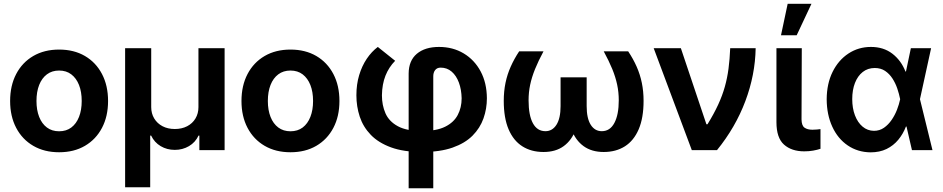

<svg xmlns="http://www.w3.org/2000/svg" viewBox="-20 -804 5048 1028"><path d="M296.4 11.2Q217.3 11.2 158.2 -23.2Q99.1 -57.6 66.7 -119.4Q34.2 -181.2 34.2 -263.2Q34.2 -345.7 66.7 -407.7Q99.1 -469.7 158.2 -504.2Q217.3 -538.6 296.4 -538.6Q376 -538.6 434.8 -504.2Q493.7 -469.7 526.1 -407.7Q558.6 -345.7 558.6 -263.2Q558.6 -181.2 526.1 -119.4Q493.7 -57.6 434.8 -23.2Q376 11.2 296.4 11.2ZM296.4 -101.1Q335 -101.1 361.8 -121.3Q388.7 -141.6 403.1 -178.2Q417.5 -214.8 417.5 -263.2Q417.5 -312.5 403.1 -348.9Q388.7 -385.3 361.8 -405.8Q335 -426.3 296.4 -426.3Q258.3 -426.3 231.2 -406Q204.1 -385.7 189.7 -349.1Q175.3 -312.5 175.3 -263.2Q175.3 -214.8 189.7 -178.2Q204.1 -141.6 231.2 -121.3Q258.3 -101.1 296.4 -101.1Z M649.9 198.7V-545.9H789.6V-230.5Q789.6 -196.3 805.7 -169.7Q821.8 -143.1 850.1 -128.2Q878.4 -113.3 916 -113.3Q953.6 -113.3 982.2 -128.2Q1010.7 -143.1 1026.6 -169.7Q1042.5 -196.3 1042.5 -230.5V-545.9H1182.6V0H1047.4V-78.1H1043Q1025.9 -41.5 991.7 -21.5Q957.5 -1.5 916 -1.5Q874 -1.5 840.3 -21.5Q806.6 -41.5 789.1 -78.1H784.2V198.7Z M1535.2 11.2Q1456.1 11.2 1397 -23.2Q1337.9 -57.6 1305.4 -119.4Q1272.9 -181.2 1272.9 -263.2Q1272.9 -345.7 1305.4 -407.7Q1337.9 -469.7 1397 -504.2Q1456.1 -538.6 1535.2 -538.6Q1614.7 -538.6 1673.6 -504.2Q1732.4 -469.7 1764.9 -407.7Q1797.4 -345.7 1797.4 -263.2Q1797.4 -181.2 1764.9 -119.4Q1732.4 -57.6 1673.6 -23.2Q1614.7 11.2 1535.2 11.2ZM1535.2 -101.1Q1573.7 -101.1 1600.6 -121.3Q1627.4 -141.6 1641.8 -178.2Q1656.2 -214.8 1656.2 -263.2Q1656.2 -312.5 1641.8 -348.9Q1627.4 -385.3 1600.6 -405.8Q1573.7 -426.3 1535.2 -426.3Q1497.1 -426.3 1470 -406Q1442.9 -385.7 1428.5 -349.1Q1414.1 -312.5 1414.1 -263.2Q1414.1 -214.8 1428.5 -178.2Q1442.9 -141.6 1470 -121.3Q1497.1 -101.1 1535.2 -101.1Z M2168 204.1V-410.6Q2168.5 -479.5 2211.9 -516.1Q2255.4 -552.7 2330.6 -552.7Q2404.8 -552.7 2462.6 -518.1Q2520.5 -483.4 2553.5 -421.6Q2586.4 -359.9 2586.9 -277.8Q2586.9 -221.7 2568.6 -169.9Q2550.3 -118.2 2510 -77.6Q2469.7 -37.1 2403.1 -13.7Q2336.4 9.8 2239.7 9.8Q2141.1 9.8 2073.7 -14.9Q2006.3 -39.6 1965.3 -82Q1924.3 -124.5 1906.2 -179.2Q1888.2 -233.9 1888.2 -293.9Q1888.2 -352.5 1903.1 -401.9Q1918 -451.2 1943.8 -489.5Q1969.7 -527.8 2002.9 -552.7L2095.7 -478.5Q2062 -444.3 2043.9 -398.9Q2025.9 -353.5 2024.9 -293.9Q2024.9 -240.7 2043.9 -197.3Q2063 -153.8 2110.1 -128.2Q2157.2 -102.5 2239.7 -102.5Q2316.9 -102.5 2363.3 -125.5Q2409.7 -148.4 2430.7 -188.2Q2451.7 -228 2451.7 -277.8Q2450.7 -324.7 2437 -361.8Q2423.3 -398.9 2398.4 -420.4Q2373.5 -441.9 2339.4 -441.9Q2319.8 -441.9 2309.6 -428.5Q2299.3 -415 2299.8 -393.1V204.1Z M2759.8 -529.3H2890.1Q2862.3 -477.5 2844.7 -434.1Q2827.1 -390.6 2818.6 -350.3Q2810.1 -310.1 2810.1 -267.1Q2810.1 -186.5 2833.3 -144Q2856.4 -101.6 2900.4 -101.6Q2937.5 -101.6 2959.5 -136.2Q2981.4 -170.9 2981.4 -235.8V-390.1H3084.5V-248Q3084.5 -168.5 3062.7 -110.6Q3041 -52.7 2998 -21.5Q2955.1 9.8 2890.1 9.8Q2824.7 9.8 2776.9 -20.5Q2729 -50.8 2703.1 -111.6Q2677.2 -172.4 2677.2 -264.2Q2677.2 -314.9 2686.5 -360.1Q2695.8 -405.3 2714.4 -447Q2732.9 -488.8 2759.8 -529.3ZM3212.4 -529.3H3343.3Q3370.6 -488.3 3388.9 -446.8Q3407.2 -405.3 3416.5 -360.1Q3425.8 -314.9 3425.8 -264.2Q3425.8 -172.9 3399.7 -111.8Q3373.5 -50.8 3325.7 -20.5Q3277.8 9.8 3212.4 9.8Q3147.9 9.8 3104.7 -21.5Q3061.5 -52.7 3039.8 -110.6Q3018.1 -168.5 3018.1 -248V-390.1H3121.1V-235.8Q3121.1 -170.4 3142.8 -136Q3164.6 -101.6 3202.1 -101.6Q3246.1 -101.6 3269.5 -145.8Q3293 -189.9 3293 -267.1Q3293 -310.1 3284.4 -350.6Q3275.9 -391.1 3258.1 -434.6Q3240.2 -478 3212.4 -529.3Z M3684.1 0 3480 -545.9H3625.5L3762.2 -138.7H3768.1Q3802.7 -194.8 3825.2 -243.7Q3847.7 -292.5 3860.8 -339.4Q3874 -386.2 3880.6 -436.5Q3887.2 -486.8 3889.6 -545.9H4025.9Q4023.4 -402.8 3970.7 -262.5Q3918 -122.1 3818.8 0Z M4137.2 -545.9H4272.9L4271.5 -164.6Q4272 -131.3 4287.6 -120.4Q4303.2 -109.4 4330.1 -109.4Q4343.8 -109.4 4354.5 -110.6Q4365.2 -111.8 4373 -112.8V-7.3Q4355.5 -1.5 4333.5 2.4Q4311.5 6.3 4286.1 6.3Q4218.3 6.3 4177.7 -29.8Q4137.2 -65.9 4137.2 -149.9ZM4161.6 -615.2 4197.3 -783.7H4324.7L4245.6 -615.2Z M4640.6 11.7Q4571.8 10.7 4518.8 -25.4Q4465.8 -61.5 4436.3 -125.5Q4406.7 -189.5 4406.2 -272.5Q4406.7 -356 4437.7 -418.9Q4468.8 -481.9 4522.5 -517.3Q4576.2 -552.7 4643.1 -552.7Q4710.9 -552.7 4757.8 -516.6Q4804.7 -480.5 4828.1 -420.9H4872.1L4905.3 -274.4L4972.7 0H4862.8L4799.3 -274.4Q4793.9 -301.3 4784.2 -330.1Q4774.4 -358.9 4758.3 -383.8Q4742.2 -408.7 4719 -424.3Q4695.8 -439.9 4663.6 -439.9Q4626.5 -439.9 4599.4 -418.7Q4572.3 -397.5 4557.6 -359.9Q4543 -322.3 4543 -273.4Q4543 -224.6 4557.6 -186.3Q4572.3 -147.9 4598.4 -126Q4624.5 -104 4659.2 -103.5Q4689.5 -103.5 4712.9 -119.9Q4736.3 -136.2 4753.9 -161.9Q4771.5 -187.5 4782.7 -216.6Q4793.9 -245.6 4799.3 -271.5L4856.9 -545.9H4965.3L4905.3 -271.5L4872.1 -126.5H4830.6Q4815.4 -86.9 4789.6 -55.7Q4763.7 -24.4 4726.8 -6.3Q4689.9 11.7 4640.6 11.7Z"/></svg>

Font: Inter Cardless Tabular Bold
Style: Bold
Weight: 700
Designer: Rasmus Andersson
Foundry: rsms
Version: Version 4.000;git-4fc901f